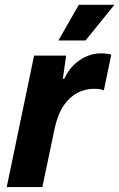

<svg xmlns="http://www.w3.org/2000/svg" viewBox="-20 -763 487 783"><path d="M7.4 0 119 -536.3H249.7L236.4 -441.9H242.3Q264.6 -490.4 305.5 -517.9Q346.4 -545.4 391.3 -545.4Q403.7 -545.4 414.6 -544.1Q425.4 -542.9 433.9 -540.6L403.4 -393.9Q397.1 -397.9 386.1 -399.4Q375 -400.9 362.7 -400.9Q328.6 -400.9 297 -385Q265.4 -369.1 241.2 -334.8Q217 -300.4 203.7 -243.1L152.7 0ZM218.3 -598.1 301.4 -743.4H446.6L328.9 -598.1Z"/></svg>

Font: Mona Sans ExtraLight
Style: Italic
Weight: 200
Italic angle: -11.6951°
Designer: Deni Anggara
Foundry: GitHub
Version: Version 2.000